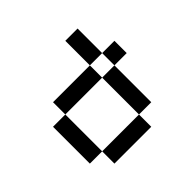

<svg xmlns="http://www.w3.org/2000/svg" viewBox="-191 -1129 1382 1382"><g transform="rotate(-45 500.0 -437.5)"><path d="M625 -875H750V-625H625ZM750 -625H875V-500H750ZM750 -500V-125H625V-500ZM625 -125V0H250V-125ZM250 -125H125V-500H250ZM250 -500V-625H625V-500Z"/></g></svg>

Font: Dogica Pixel
Style: Regular
Weight: 400
Designer: Roberto Mocci
Version: Version 001.000